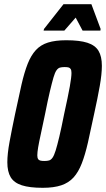

<svg xmlns="http://www.w3.org/2000/svg" viewBox="-20 -888 506 916"><path d="M184 8Q121 8 84 -4Q47 -16 31 -42.5Q15 -69 15 -114Q15 -154 25.5 -211Q36 -268 52 -344Q69 -425 82.5 -484Q96 -543 112 -583.5Q128 -624 151 -649Q174 -674 209 -685Q244 -696 296 -696Q360 -696 397 -684Q434 -672 450 -645.5Q466 -619 466 -574Q466 -535 456 -478Q446 -421 429 -344Q413 -267 399.5 -208Q386 -149 370 -108Q354 -67 331 -41.5Q308 -16 272.5 -4Q237 8 184 8ZM192 -120Q205 -120 214 -122.5Q223 -125 230.5 -135.5Q238 -146 245.5 -170Q253 -194 263 -236Q273 -278 286 -344Q305 -430 313 -475Q321 -520 321 -540Q321 -553 317 -559Q313 -565 306 -566.5Q299 -568 288 -568Q275 -568 266 -565.5Q257 -563 249.5 -552.5Q242 -542 235 -518Q228 -494 218 -452Q208 -410 195 -344Q183 -286 174.5 -247.5Q166 -209 162 -185Q158 -161 158 -147Q158 -135 162 -129Q166 -123 174 -121.5Q182 -120 192 -120ZM188 -742 190 -750 283 -868H416L460 -750L459 -742H374L341 -804L287 -742Z"/></svg>

Font: Saira Condensed ExtraBold
Style: Italic
Weight: 800
Width: 3
Italic angle: -12°
Designer: Hector Gatti with collaboration of the Omnibus-Type team
Foundry: Omnibus-Type
Version: Version 1.101